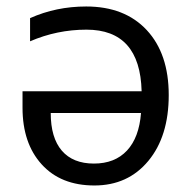

<svg xmlns="http://www.w3.org/2000/svg" viewBox="-20 -565 599 595"><path d="M417 -214.8H137.2Q137.2 -138.2 171.6 -98.1Q206.1 -58.1 271 -58.1Q335.9 -58.1 373.5 -98.4Q411.1 -138.7 417 -214.8ZM247.1 -544.9Q366.7 -544.9 434.8 -471.7Q502.9 -398.4 502.9 -270.5Q502.9 -142.6 439.7 -66.4Q376.5 9.8 272.5 9.8Q168.5 9.8 109.1 -55.7Q49.8 -121.1 49.8 -231V-282.2H418.9Q414.1 -473.1 248 -473.1Q156.7 -473.1 73.2 -437V-508.8Q153.8 -544.9 247.1 -544.9Z"/></svg>

Font: OpenSans-Regular
Style: Regular
Weight: 400
Foundry: Ascender Corporation
Version: Version 1.10